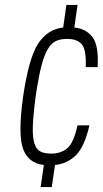

<svg xmlns="http://www.w3.org/2000/svg" viewBox="-20 -657 415 775"><path d="M124 -268Q135 -343 146.5 -388.5Q158 -434 173 -459Q188 -484 207 -492Q226 -500 251 -500Q290 -500 309.5 -479Q329 -458 326 -386H374Q379 -473 353.5 -507Q328 -541 280 -546L293 -637H248L235 -546Q172 -539 134 -481Q96 -423 73 -265Q52 -112 73.5 -55Q95 2 157 9L144 98H189L202 9Q251 4 286 -30Q321 -64 341 -151H293Q277 -79 251 -58Q225 -37 186 -37Q161 -37 144 -45Q127 -53 119 -78Q111 -103 112.5 -148Q114 -193 124 -268Z"/></svg>

Font: Secuela ExtLt
Style: Italic
Weight: 200
Italic angle: -8°
Designer: Fernando Haro
Foundry: deFharo
Version: Version 1.704